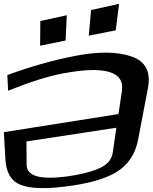

<svg xmlns="http://www.w3.org/2000/svg" viewBox="-89 -960 791 995"><path d="M-69 -275 -61 -134C-57 -65 -31 -21 18 -2C66 17 142 20 247 7C363 -7 451 -31 511 -66C573 -103 611 -158 626 -233L678 -505C693 -587 666 -642 593 -667C520 -693 421 -694 299 -670C180 -647 64 -613 -51 -571L-47 -490C66 -535 162 -566 240 -580C454 -620 557 -589 543 -490L525 -369ZM48 -227 514 -298 495 -167C489 -131 465 -104 421 -86C379 -68 323 -54 254 -45C117 -28 50 -47 49 -106ZM251 -750 257 -881 120 -851 119 -723ZM511 -803 528 -940 383 -908 371 -775Z"/></svg>

Font: Gamestation Warped
Style: Regular
Weight: 400
Designer: Jonas Hecksher
Foundry: Jonas Hecksher, Playtypeª, e-types AS
Version: Version 1.003